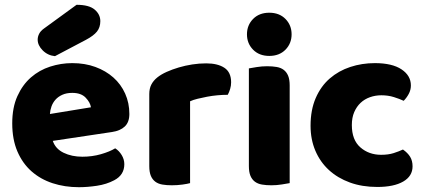

<svg xmlns="http://www.w3.org/2000/svg" viewBox="-20 -764 1772 800"><path d="M309 16Q250 16 199.5 -0.5Q149 -17 111.5 -50Q74 -83 52.5 -133Q31 -183 31 -250Q31 -316 52.5 -363.5Q74 -411 109 -441.5Q144 -472 189 -486.5Q234 -501 281 -501Q334 -501 377.5 -485Q421 -469 452.5 -441Q484 -413 501.5 -374Q519 -335 519 -289Q519 -255 500 -237Q481 -219 447 -214L200 -177Q211 -144 245 -127.5Q279 -111 323 -111Q364 -111 400.5 -121.5Q437 -132 460 -146Q476 -136 487 -118Q498 -100 498 -80Q498 -35 456 -13Q424 4 384 10Q344 16 309 16ZM281 -377Q257 -377 239.5 -369Q222 -361 211 -348.5Q200 -336 194.5 -320.5Q189 -305 188 -289L359 -317Q356 -337 337 -357Q318 -377 281 -377ZM299 -744Q351 -744 374.5 -724Q398 -704 398 -676Q398 -650 384 -632.5Q370 -615 338 -598L209 -530Q179 -533 158 -554Q137 -575 137 -599Q137 -611 143 -623Q149 -635 163 -645Z M772 -1Q762 2 740.5 5Q719 8 696 8Q674 8 656.5 5Q639 2 627 -7Q615 -16 608.5 -31.5Q602 -47 602 -72V-372Q602 -395 610.5 -411.5Q619 -428 635 -441Q651 -454 674.5 -464.5Q698 -475 725 -483Q752 -491 781 -495.5Q810 -500 839 -500Q887 -500 915 -481.5Q943 -463 943 -421Q943 -407 939 -393.5Q935 -380 929 -369Q908 -369 886 -367Q864 -365 843 -361Q822 -357 803.5 -352.5Q785 -348 772 -342Z M1009 -621Q1009 -659 1034.5 -685Q1060 -711 1102 -711Q1144 -711 1169.5 -685Q1195 -659 1195 -621Q1195 -583 1169.5 -557Q1144 -531 1102 -531Q1060 -531 1034.5 -557Q1009 -583 1009 -621ZM1187 -1Q1176 1 1154.5 4.5Q1133 8 1111 8Q1089 8 1071.5 5Q1054 2 1042 -7Q1030 -16 1023.5 -31.5Q1017 -47 1017 -72V-479Q1028 -481 1049.5 -484.5Q1071 -488 1093 -488Q1115 -488 1132.5 -485Q1150 -482 1162 -473Q1174 -464 1180.5 -448.5Q1187 -433 1187 -408Z M1569 -367Q1544 -367 1521.5 -359Q1499 -351 1482.5 -335.5Q1466 -320 1456 -297Q1446 -274 1446 -243Q1446 -181 1481.5 -150Q1517 -119 1568 -119Q1598 -119 1620 -126Q1642 -133 1659 -141Q1679 -127 1689 -110.5Q1699 -94 1699 -71Q1699 -30 1660 -7.5Q1621 15 1552 15Q1489 15 1438 -3.5Q1387 -22 1350.5 -55.5Q1314 -89 1294 -136Q1274 -183 1274 -240Q1274 -306 1295.5 -355.5Q1317 -405 1354 -437Q1391 -469 1439.5 -485Q1488 -501 1542 -501Q1614 -501 1653 -475Q1692 -449 1692 -408Q1692 -389 1683 -372.5Q1674 -356 1662 -344Q1645 -352 1621 -359.5Q1597 -367 1569 -367Z"/></svg>

Font: Baloo Bhaina
Style: Regular
Weight: 400
Designer: Manish Minz, Shuchita Grover and Ek Type
Foundry: Ek Type
Version: Version 1.443;PS 1.000;hotconv 16.6.51;makeotf.lib2.5.65220;